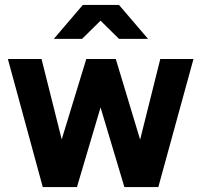

<svg xmlns="http://www.w3.org/2000/svg" viewBox="-20 -761 819 781"><path d="M12 0ZM293 0H154L12 -521H149L231 -194L331 -521H451L550 -193L632 -521H767L624 0H486L389 -324ZM464 -603 389 -677 314 -603H199L317 -741H464L582 -603Z"/></svg>

Font: Rosa Sans
Style: Bold
Weight: 700
Designer: Pentagram / MCKL
Foundry: Pentagram / MCKL
Version: Version 1.005;September 16, 2019;FontCreator 11.5.0.2425 64-